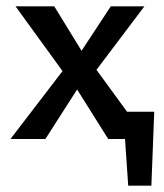

<svg xmlns="http://www.w3.org/2000/svg" viewBox="-20 -438 516 605"><path d="M384 147 368 -86H466L457 147ZM356 -86H437V0H356ZM13 0 177 -214 29 -418H151L237 -278L329 -418H435L284 -218L443 0H321L223 -156L123 0Z"/></svg>

Font: Ysabeau Office SemiBold
Style: Regular
Weight: 600
Designer: Christian Thalmann (Catharsis Fonts)
Version: Version 2.001;gftools[0.9.30]; featfreeze: tnum,lnum,ss02